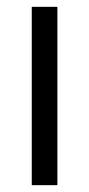

<svg xmlns="http://www.w3.org/2000/svg" viewBox="-20 -542 261 562"><path d="M73 0V-522H148V0Z"/></svg>

Font: Mach Light
Style: Regular
Weight: 300
Version: Version 1.002